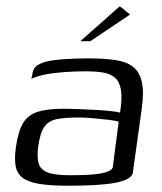

<svg xmlns="http://www.w3.org/2000/svg" viewBox="-20 -593 523 620"><path d="M200.9 6.7Q142.2 6.7 106.2 0.7Q70.2 -5.2 52.3 -19.5Q34.4 -33.7 30.3 -57.7Q26.3 -81.7 31.3 -117.2Q38.3 -168.2 54.3 -195.1Q70.3 -222 101.3 -231.8Q132.3 -241.7 182.9 -241.7Q208.2 -241.7 237.5 -240.6Q266.8 -239.5 294.1 -237.9Q321.4 -236.3 341.1 -233.9Q360.8 -231.5 367.6 -229.3Q375 -275.2 370.6 -302.1Q366.1 -328.9 351.4 -341.8Q336.7 -354.8 312.8 -358.8Q288.9 -362.7 257.5 -362.7Q223.9 -362.7 189.8 -360.4Q155.6 -358 127.2 -352.6Q98.7 -347.1 81.3 -338L84.3 -353Q87.1 -373.6 101.2 -382.3Q115.3 -391 130.7 -394.3Q150.7 -399.3 188 -402Q225.3 -404.7 264.6 -404.5Q315.6 -404.5 351.9 -399.2Q388.2 -393.9 409.5 -377.4Q430.8 -360.9 438.1 -327.8Q445.5 -294.8 437.2 -238.5L408.5 -31.9Q399.8 -11.7 351.3 -2.5Q302.7 6.7 200.9 6.7ZM205.3 -27.1Q274 -27.1 305.7 -32.9Q337.5 -38.7 343.9 -51.4L363.3 -199.7Q355.3 -203.2 331.7 -206Q308.2 -208.9 281 -211.2Q253.9 -213.6 234.6 -213.6Q191.9 -213.6 164.8 -208.6Q137.6 -203.6 123.6 -184Q109.6 -164.3 103.6 -121.6Q99.1 -89 104 -68Q108.8 -46.9 131.9 -37Q154.9 -27.1 205.3 -27.1ZM239.5 -460 366.8 -572.8 400.1 -546.1 271.8 -460Z"/></svg>

Font: Genos Thin
Style: Italic
Weight: 100
Italic angle: -8°
Designer: Robert E. Leuschke
Foundry: Robert E. Leuschke
Version: Version 1.010